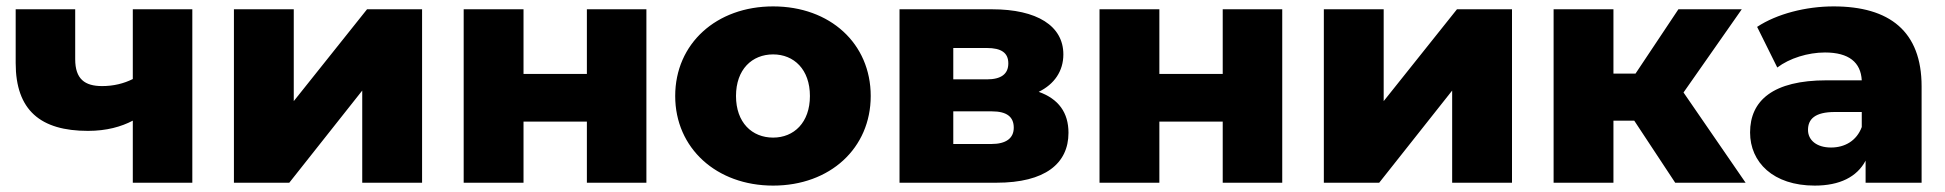

<svg xmlns="http://www.w3.org/2000/svg" viewBox="-20 -571 6077 600"><path d="M581 -542H395V-324C367 -310 335 -302 299 -302C245 -302 215 -324 215 -386V-542H29V-374C29 -226 107 -162 255 -162C313 -162 359 -175 395 -194V0H581Z M884 0 1112 -288V0H1299V-542H1127L898 -255V-542H711V0Z M1616 0V-191H1814V0H2000V-542H1814V-340H1616V-542H1429V0Z M2396 9C2574 9 2701 -108 2701 -271C2701 -435 2574 -551 2396 -551C2219 -551 2090 -435 2090 -271C2090 -108 2219 9 2396 9ZM2396 -141C2330 -141 2280 -188 2280 -271C2280 -354 2330 -401 2396 -401C2461 -401 2511 -354 2511 -271C2511 -188 2461 -141 2396 -141Z M3064 -421C3109 -421 3131 -406 3131 -373C3131 -340 3109 -323 3064 -323H2959V-421ZM3080 -223C3126 -223 3148 -206 3148 -172C3148 -139 3124 -121 3078 -121H2959V-223ZM3094 0C3246 0 3319 -60 3319 -156C3319 -219 3288 -262 3226 -284C3275 -308 3303 -349 3303 -401C3303 -490 3221 -542 3080 -542H2791V0Z M3603 0V-191H3801V0H3987V-542H3801V-340H3603V-542H3416V0Z M4290 0 4518 -288V0H4705V-542H4533L4304 -255V-542H4117V0Z M5225 -542 5091 -341H5022V-542H4835V0H5022V-194H5087L5215 0H5435L5241 -282L5423 -542Z M5798 -174C5782 -131 5745 -110 5702 -110C5657 -110 5630 -133 5630 -165C5630 -199 5652 -221 5714 -221H5798ZM5651 9C5729 9 5783 -18 5810 -69V0H5985V-301C5985 -473 5885 -551 5710 -551C5624 -551 5533 -528 5471 -487L5534 -360C5572 -389 5630 -407 5683 -407C5758 -407 5795 -376 5798 -320H5688C5521 -320 5449 -257 5449 -157C5449 -64 5521 9 5651 9Z"/></svg>

Font: Montserrat-Alt1 ExtBd
Style: Regular
Weight: 800
Designer: Differentunic
Foundry: Differentunic
Version: Version 7.222